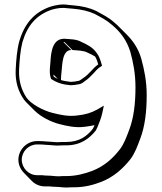

<svg xmlns="http://www.w3.org/2000/svg" viewBox="-20 -750 723 856"><path d="M191 -119H188C179 -120 168 -121 157 -121H145C100 -121 62 -83 62 -38C62 -15 72 6 87 21L122 57C137 72 158 81 180 81H201C210 82 219 83 229 83C243 83 259 86 277 86C288 85 299 85 310 85C358 85 397 74 431 61C487 39 527 3 562 -41C582 -68 592 -97 605 -131C626 -186 634 -251 634 -326C634 -388 623 -440 610 -488C597 -533 574 -567 545 -596L510 -631C503 -638 496 -645 488 -651C465 -672 438 -685 409 -701C380 -715 346 -723 308 -726L286 -728C257 -733 232 -728 207 -721C132 -696 89 -644 66 -566C56 -530 52 -482 50 -440C47 -383 63 -341 86 -307C90 -302 94 -297 99 -292L134 -257C162 -229 208 -206 244 -197C279 -188 318 -179 360 -185C375 -187 388 -189 401 -192C401 -191 400 -189 400 -188L394 -176C368 -143 334 -117 275 -117C262 -117 249 -117 237 -116C221 -116 204 -119 191 -119ZM295 -385C279 -387 265 -389 252 -393V-399C252 -408 253 -417 254 -426C258 -463 257 -527 298 -527L263 -562C264 -563 266 -563 268 -562L303 -527C326 -525 354 -525 371 -515C383 -510 394 -504 404 -498C410 -488 414 -477 418 -463C405 -454 395 -443 384 -431L368 -415C362 -410 356 -405 351 -402C345 -398 335 -389 327 -389C318 -387 305 -385 295 -385ZM238 -398C232 -401 226 -404 220 -408C219 -411 218 -415 218 -418ZM261 -577C204 -573 207 -490 204 -463C203 -453 202 -443 202 -434C202 -419 204 -408 208 -398C235 -380 261 -373 294 -370H295C307 -370 320 -372 329 -374C345 -375 356 -387 359 -389C365 -393 372 -398 378 -404L395 -421C407 -434 415 -444 426 -451L435 -457L432 -467C427 -485 421 -501 411 -514C393 -540 367 -552 343 -563C321 -576 291 -575 271 -577C267 -578 265 -577 261 -577ZM167 31H145C108 31 77 -1 77 -38C77 -75 108 -106 145 -106H157C168 -106 178 -105 187 -104H191C202 -104 219 -101 237 -101H238C250 -102 262 -102 275 -102C340 -102 379 -133 407 -168L414 -182C421 -200 431 -222 436 -246L443 -279L414 -262C387 -247 361 -239 323 -235C284 -230 248 -238 213 -247C173 -257 118 -286 98 -315C77 -347 63 -386 65 -439C67 -481 71 -528 80 -562C102 -636 141 -683 211 -707C236 -714 258 -717 284 -713L307 -711C344 -708 376 -700 402 -688C432 -672 457 -659 478 -640C516 -609 545 -571 561 -519C574 -472 584 -421 584 -361C584 -287 576 -224 556 -171C543 -137 533 -109 515 -85C482 -42 444 -9 391 12C358 24 320 35 275 35C264 35 252 35 242 36C224 36 210 33 194 33C184 33 175 32 167 31Z"/></svg>

Font: Blanket
Style: Poster
Weight: 900
Foundry: Cannot Into Space Fonts
Version: Version 0.9